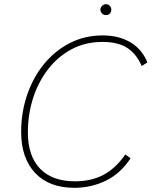

<svg xmlns="http://www.w3.org/2000/svg" viewBox="-20 -889 723 916"><path d="M603 -134Q555 -61 485 -27Q415 7 335 7Q214 7 147.5 -64Q81 -135 81 -259Q81 -353 109.5 -436.5Q138 -520 190 -583.5Q242 -647 313 -683.5Q384 -720 470 -720Q547 -720 602.5 -687Q658 -654 683 -591L656 -574Q631 -632 587 -660.5Q543 -689 469 -689Q388 -689 322.5 -654.5Q257 -620 210 -559.5Q163 -499 138 -421.5Q113 -344 113 -257Q113 -145 171 -84.5Q229 -24 338 -24Q415 -24 473 -54.5Q531 -85 578 -152ZM486 -817Q474 -817 466.5 -825Q459 -833 459 -843Q459 -853 467 -861Q475 -869 485 -869Q497 -869 504 -861Q511 -853 511 -843Q511 -833 504.5 -825Q498 -817 486 -817Z"/></svg>

Font: Livvic Thin
Style: Italic
Weight: 250
Italic angle: -10°
Designer: Jacques Le Bailly, Baron von Fonthausen
Version: Version 1.001; ttfautohint (v1.8.2)